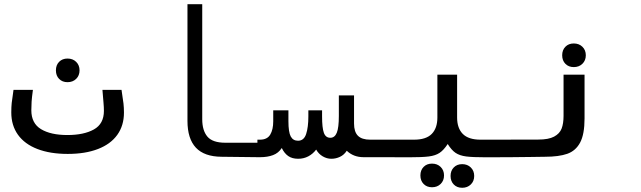

<svg xmlns="http://www.w3.org/2000/svg" viewBox="-20 -745 3040 910"><path d="M33.5 -212Q33.5 -238 35.5 -257Q37.5 -276 44 -319H136Q131 -283 129.8 -263.2Q128.5 -243.5 128.5 -222.5Q128.5 -160.5 174.5 -132.8Q220.5 -105 299.5 -105Q377.5 -105 425 -131.5Q472.5 -158 472.5 -219.5Q472.5 -236.5 470.5 -259.2Q468.5 -282 468 -289L465.5 -319H556Q563 -275 565.2 -254.8Q567.5 -234.5 567.5 -211.5Q567.5 -150 536 -106Q504.5 -62 444.5 -38.8Q384.5 -15.5 301 -15.5Q217.5 -15.5 157.2 -38.8Q97 -62 65.2 -106.2Q33.5 -150.5 33.5 -212ZM245 -411.5Q245 -436.5 260.2 -452Q275.5 -467.5 300 -467.5Q325 -467.5 341 -451.8Q357 -436 357 -411.5Q357 -387 341 -371.2Q325 -355.5 300 -355.5Q275.5 -355.5 260.2 -371Q245 -386.5 245 -411.5Z M868.5 -172V-725H938.5V-180Q938.5 -126.5 963 -97.5Q987.5 -68.5 1048 -68.5H1201.5V0L1030.5 -2Q948.5 -2.5 908.5 -45Q868.5 -87.5 868.5 -172Z M1315.5 -43.5Q1300 -19.5 1274 -9.8Q1248 0 1213.5 0H1200V-83H1212Q1246.5 -83 1260.8 -107Q1275 -131 1275 -170V-222H1347V-171Q1347 -118.5 1358 -98.2Q1369 -78 1392.5 -78Q1420.5 -78 1431 -110Q1441.5 -142 1441.5 -193.5V-222H1506.5V-193.5Q1506.5 -139 1515 -115.5Q1523.5 -92 1545.5 -92Q1566.5 -92 1576.2 -115.8Q1586 -139.5 1586 -195.5V-293H1658V-159.5Q1658 -120 1676.5 -101.5Q1695 -83 1734.5 -83H1802V0H1703Q1655.5 0 1623.5 -30.5Q1611 -11 1591.5 -1.8Q1572 7.5 1550.5 7.5Q1529 7.5 1509.5 -4Q1490 -15.5 1478.5 -36Q1463 -15.5 1441.2 -4Q1419.5 7.5 1393 7.5Q1364.5 7.5 1346 -5.5Q1327.5 -18.5 1315.5 -43.5Z M1972.5 86.5Q1972.5 61.5 1987.8 46Q2003 30.5 2027.5 30.5Q2052.5 30.5 2068.5 46.2Q2084.5 62 2084.5 86.5Q2084.5 111 2068.5 126.8Q2052.5 142.5 2027.5 142.5Q2003 142.5 1987.8 127Q1972.5 111.5 1972.5 86.5ZM2115.5 89Q2115.5 64 2130.8 48.5Q2146 33 2170.5 33Q2195.5 33 2211.5 48.8Q2227.5 64.5 2227.5 89Q2227.5 113.5 2211.5 129.2Q2195.5 145 2170.5 145Q2146 145 2130.8 129.5Q2115.5 114 2115.5 89ZM2053 -188V-391H2146.5V-188Q2146.5 -137.5 2173.5 -110.2Q2200.5 -83 2257.5 -83H2401.5V0L2283 0.5Q2220 0.5 2189.2 -3.5Q2158.5 -7.5 2139.2 -20.5Q2120 -33.5 2102 -62.5Q2083 -33.5 2063.5 -20.5Q2044 -7.5 2012.8 -3.5Q1981.5 0.5 1918 0.5L1798.5 0V-83H1942.5Q1999.5 -83 2026.2 -110.2Q2053 -137.5 2053 -188Z M2401.5 -83.5H2531.5Q2580 -83.5 2606.2 -97.5Q2632.5 -111.5 2641.8 -135.5Q2651 -159.5 2651 -196V-391H2750.5V-183.5Q2750.5 -108.5 2729.5 -69.2Q2708.5 -30 2668.5 -16Q2628.5 -2 2562.5 -2L2493.5 -1Q2428.5 0 2401.5 0ZM2644.5 -483Q2644.5 -508 2659.8 -523.5Q2675 -539 2699.5 -539Q2724.5 -539 2740.5 -523.2Q2756.5 -507.5 2756.5 -483Q2756.5 -458.5 2740.5 -442.8Q2724.5 -427 2699.5 -427Q2675 -427 2659.8 -442.5Q2644.5 -458 2644.5 -483Z"/></svg>

Font: JuliaMono MediumItalic
Style: Regular
Weight: 500
Italic angle: -9°
Monospace: yes
Designer: cormullion
Foundry: corm
Version: Version 0.049; ttfautohint (v1.8.4)